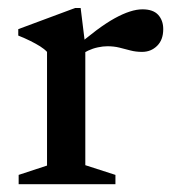

<svg xmlns="http://www.w3.org/2000/svg" viewBox="-20 -474 451 494"><path d="M346.5 -450Q374 -450 387 -435.8Q400 -421.5 400 -399Q400 -371.5 384.2 -356Q368.5 -340.5 345.5 -340.5Q329.5 -340.5 315.5 -344.2Q301.5 -348 287.2 -351.5Q273 -355 256.5 -355Q245 -355 232 -352.2Q219 -349.5 206.8 -343.8Q194.5 -338 183.5 -330L171.5 -350Q202.5 -377 228 -396Q253.5 -415 274.8 -426.8Q296 -438.5 313.8 -444.2Q331.5 -450 346.5 -450ZM199.5 -356V-49L277 -24V0H28V-24L101 -48V-340.5Q94 -348 83.2 -354.8Q72.5 -361.5 58.5 -368.5Q44.5 -375.5 27 -382.5V-399L173.5 -453.5H187.5Z"/></svg>

Font: Newsreader 16pt 16pt Medium
Style: Regular
Weight: 500
Version: Version 1.003